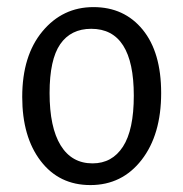

<svg xmlns="http://www.w3.org/2000/svg" viewBox="-20 -514 521 546"><path d="M43.2 -238.3Q43.2 -355.6 100.6 -424.7Q158 -493.8 245.7 -493.8Q333.3 -493.8 385.8 -429.6Q438.3 -365.4 438.3 -249.4Q438.3 -130.9 382.7 -59.3Q327.2 12.3 237 12.3Q148.1 12.3 95.7 -56.2Q43.2 -124.7 43.2 -238.3ZM121 -249.4Q121 -151.9 152.5 -100.6Q184 -49.4 243.2 -49.4Q298.8 -49.4 329.6 -96.9Q360.5 -144.4 360.5 -242Q360.5 -432.1 239.5 -432.1Q181.5 -432.1 151.2 -388.3Q121 -344.4 121 -249.4Z"/></svg>

Font: Slabo 27px
Style: Regular
Weight: 400
Version: Version 1.02 Build 003a